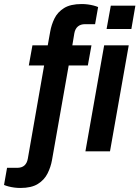

<svg xmlns="http://www.w3.org/2000/svg" viewBox="-98 -751 692 953"><path d="M3 182Q-12 182 -27 180Q-42 178 -55.5 174.5Q-69 171 -78 167L-63 82H-13Q10 82 23 70.5Q36 59 40 37L121 -426H45L63 -526H139L151 -593Q157 -628 172.5 -659.5Q188 -691 220 -711Q252 -731 308 -731Q323 -731 338 -729Q353 -727 366.5 -723.5Q380 -720 389 -716L374 -631H324Q302 -631 288.5 -619.5Q275 -608 271 -586L261 -526H356L338 -426H243L160 44Q154 78 138 110Q122 142 90 162Q58 182 3 182ZM431 -607 452 -723H574L554 -607ZM326 0 419 -526H541L448 0Z"/></svg>

Font: Archivo Variable SemiBold
Style: Italic
Weight: 600
Italic angle: -10°
Designer: Hector Gatti
Foundry: Omnibus-Type
Version: Version 2.001